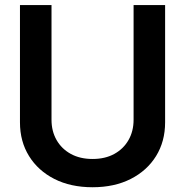

<svg xmlns="http://www.w3.org/2000/svg" viewBox="-20 -748 751 779"><path d="M355.5 11.7Q266.6 11.7 200.4 -22Q134.3 -55.7 97.7 -115Q61 -174.3 61 -251.5V-727.5H189V-262.2Q189 -215.8 209.5 -179.9Q230 -144 267.3 -123.5Q304.7 -103 355.5 -103Q406.7 -103 443.8 -123.5Q481 -144 501.5 -179.9Q522 -215.8 522 -262.2V-727.5H649.9V-251.5Q649.9 -174.3 613.3 -115Q576.7 -55.7 510.5 -22Q444.3 11.7 355.5 11.7Z"/></svg>

Font: Inter 28pt SemiBold
Style: Regular
Weight: 600
Designer: Rasmus Andersson
Foundry: rsms
Version: Version 4.001;git-66647c0bb